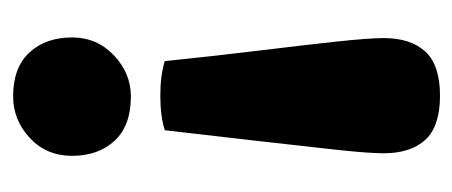

<svg xmlns="http://www.w3.org/2000/svg" viewBox="-224 -472 707 300"><g transform="rotate(90 130.0 -321.5)"><path d="M129 -218Q97 -218 75 -225Q67 -303 58.5 -372.5Q50 -442 44.5 -493Q39 -544 39 -567Q39 -609 60 -632Q81 -655 129 -655Q177 -655 198 -632Q219 -609 219 -567Q219 -544 213.5 -493Q208 -442 200 -372.5Q192 -303 183 -225Q161 -218 129 -218ZM130 12Q85 12 61.5 -13.5Q38 -39 38 -80Q38 -119 66 -145.5Q94 -172 130 -172Q176 -172 199.5 -146.5Q223 -121 223 -80Q223 -40 195 -14Q167 12 130 12Z"/></g></svg>

Font: Petrona Black
Style: Regular
Weight: 900
Designer: Ringo R. Seeber
Foundry: Ringo R. Seeber
Version: Version 2.001; ttfautohint (v1.8.3)